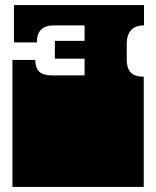

<svg xmlns="http://www.w3.org/2000/svg" viewBox="-20 -736 616 756"><path d="M546 0H29V-135Q29 -144 29 -148.5Q29 -153 29 -157.5Q29 -162 29 -171V-172Q29 -185 29 -191Q29 -197 29 -209V-260Q29 -269 29 -273.5Q29 -278 29 -282.5Q29 -287 29 -296V-297Q29 -310 29 -316Q29 -322 29 -334V-500H119Q119 -469 134.5 -454Q150 -439 186 -439H313V-505H196V-575H313V-636H192Q125 -636 125 -569H35V-716H547V-636Q512 -636 495.5 -616.5Q479 -597 479 -564V-500Q479 -468 494.5 -451Q510 -434 546 -434V-334Q546 -321 546 -315Q546 -309 546 -297V-296Q546 -287 546 -282.5Q546 -278 546 -273.5Q546 -269 546 -260V-209Q546 -196 546 -190Q546 -184 546 -172V-171Q546 -162 546 -157.5Q546 -153 546 -148.5Q546 -144 546 -135Z"/></svg>

Font: Danfo
Style: Regular
Weight: 400
Version: Version 1.000;Glyphs 3.2 (3236)